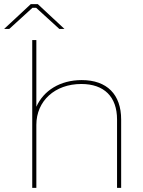

<svg xmlns="http://www.w3.org/2000/svg" viewBox="-62 -915 695 935"><path d="M252 -774 122 -895H88L-42 -774H-17L96 -877H114L227 -774ZM95 0H115V-307C115 -423 205 -506 334 -506C445 -506 508 -444 508 -333V0H528V-333C528 -455 459 -525 336 -525C231 -525 150 -474 115 -395V-720H95Z"/></svg>

Font: Fixel Display Thin
Style: Regular
Weight: 100
Designer: AlfaBravo + MacPaw
Foundry: Kyrylo Tkachov, Marchela Mozhyna, Serhii Makarenko, Maria Weinstein, Zakhar Kryvoshyya
Version: Version 1.211